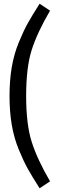

<svg xmlns="http://www.w3.org/2000/svg" viewBox="-20 -864 319 1028"><path d="M192 -844 248 -807Q179 -689 149.5 -596Q120 -503 120 -350Q120 -197 150 -103.5Q180 -10 248 107L192 144Q152 81 129.5 41Q107 1 81 -62Q55 -125 43 -195.5Q31 -266 31 -350Q31 -434 43 -504.5Q55 -575 81 -638Q107 -701 129.5 -741Q152 -781 192 -844Z"/></svg>

Font: Fira Sans Condensed
Style: Regular
Weight: 400
Width: 3
Designer: Carrois Corporate & Edenspiekermann AG
Foundry: Carrois Corporate GbR & Edenspiekermann AG
Version: Version 4.202;PS 004.202;hotconv 1.0.88;makeotf.lib2.5.64775